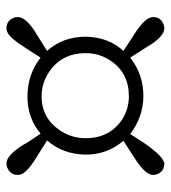

<svg xmlns="http://www.w3.org/2000/svg" viewBox="12 -650 519 582"><g transform="rotate(90 271.0 -359.5)"><path d="M272.5 -226.6Q337.9 -226.6 375 -281.2Q399.4 -316.4 399.4 -360.4Q399.4 -432.6 342.8 -470.7Q310.5 -491.2 272.5 -491.2Q202.1 -491.2 165 -436.5Q141.6 -402.3 141.6 -360.4Q141.6 -287.1 199.2 -249Q232.4 -226.6 272.5 -226.6ZM406.2 -243.2 448.2 -216.8Q503.9 -183.6 509.8 -162.1Q510.7 -158.2 510.7 -154.3Q510.7 -130.9 487.3 -122.1Q481.4 -120.1 475.6 -120.1Q451.2 -120.1 418.9 -171.9Q416 -177.7 413.1 -182.6L385.7 -223.6Q337.9 -183.6 272.5 -183.6Q204.1 -184.6 155.3 -223.6L128.9 -182.6Q94.7 -127.9 76.2 -122.1Q71.3 -120.1 66.4 -120.1Q43 -120.1 34.2 -142.6Q32.2 -148.4 32.2 -154.3Q32.2 -177.7 75.2 -206.1Q84 -210.9 92.8 -216.8L134.8 -243.2Q91.8 -291 91.8 -360.4Q92.8 -428.7 134.8 -474.6L94.7 -501Q37.1 -536.1 33.2 -558.6Q32.2 -561.5 32.2 -564.5Q32.2 -588.9 55.7 -596.7Q61.5 -598.6 66.4 -598.6Q87.9 -598.6 114.3 -559.6Q121.1 -548.8 128.9 -536.1L155.3 -495.1Q205.1 -535.2 272.5 -535.2Q335.9 -534.2 386.7 -495.1L413.1 -536.1Q453.1 -594.7 475.6 -598.6Q500 -598.6 508.8 -576.2Q510.7 -570.3 510.7 -564.5Q510.7 -539.1 452.1 -503.9Q450.2 -502 448.2 -501L407.2 -474.6Q449.2 -425.8 449.2 -360.4Q448.2 -291 406.2 -243.2Z"/></g></svg>

Font: GenYoMin JP Regular
Style: Regular
Weight: 400
Version: Version 1.001;PS 1;hotconv 16.6.51;makeotf.lib2.5.65220 DEVE